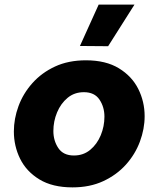

<svg xmlns="http://www.w3.org/2000/svg" viewBox="-20 -801 679 831"><path d="M448 -601 326 -602 407 -781H562ZM294 10Q207 10 150.5 -24.5Q94 -59 67 -114Q40 -169 40 -232Q40 -287 60 -341.5Q80 -396 120 -441Q160 -486 218 -513Q276 -540 352 -540Q438 -540 494.5 -505.5Q551 -471 578.5 -416Q606 -361 606 -298Q606 -243 585.5 -188Q565 -133 525 -88.5Q485 -44 427 -17Q369 10 294 10ZM300 -128Q341 -128 370.5 -152.5Q400 -177 416 -215.5Q432 -254 432 -296Q432 -338 410.5 -370Q389 -402 343 -402Q302 -402 272.5 -377.5Q243 -353 227 -314.5Q211 -276 211 -234Q211 -192 232.5 -160Q254 -128 300 -128Z"/></svg>

Font: Be Vietnam Pro ExtraBold
Style: Italic
Weight: 800
Italic angle: -12°
Designer: Lam Bao, Tony Le, Vietanh Nguyen
Foundry: Yellow Type Foundry
Version: Version 1.002; ttfautohint (v1.8.3)